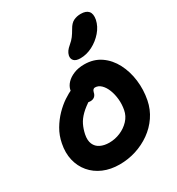

<svg xmlns="http://www.w3.org/2000/svg" viewBox="-236 -1170 1220 1325"><g transform="rotate(-30 374.0 -507.5)"><path d="M326 10Q255 10 198 -14.5Q141 -39 103.5 -83.5Q66 -128 52 -187.5Q38 -247 52 -316Q63 -373 91 -420.5Q119 -468 155 -505Q191 -542 229 -567.5Q267 -593 299.5 -606Q332 -619 352 -619Q378 -619 391.5 -611.5Q405 -604 415 -584Q431 -553 418 -528Q405 -503 376 -486Q323 -453 292 -422.5Q261 -392 245.5 -360Q230 -328 222 -290Q213 -245 226 -215Q239 -185 269 -170.5Q299 -156 339 -156Q385 -156 427.5 -174Q470 -192 500.5 -224.5Q531 -257 539 -300Q547 -342 543 -383.5Q539 -425 525.5 -459.5Q512 -494 490.5 -515Q469 -536 442 -536Q434 -536 428 -530Q422 -524 419 -512Q415 -491 402 -480Q389 -469 369 -469Q342 -469 320 -484.5Q298 -500 288 -530.5Q278 -561 287 -606Q293 -634 315 -657.5Q337 -681 373.5 -696Q410 -711 457 -711Q532 -711 587 -673Q642 -635 675 -571.5Q708 -508 717.5 -431.5Q727 -355 712 -278Q699 -212 662.5 -158.5Q626 -105 573 -67.5Q520 -30 457 -10Q394 10 326 10ZM458 -760Q422 -760 407 -776Q392 -792 397 -817Q401 -834 411 -848Q421 -862 439 -877Q463 -897 477.5 -916.5Q492 -936 508 -964Q528 -1000 553.5 -1012.5Q579 -1025 611 -1025Q653 -1025 671.5 -1003.5Q690 -982 682 -938Q672 -890 637 -849.5Q602 -809 554.5 -784.5Q507 -760 458 -760Z"/></g></svg>

Font: Shantell Sans ExtraBold
Style: Italic
Weight: 800
Italic angle: -11°
Designer: Stephen Nixon, Anya Danilova, Shantell Martin
Foundry: Arrow Type
Version: Version 1.011;[c5ecc13dd]